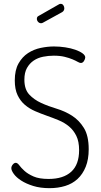

<svg xmlns="http://www.w3.org/2000/svg" viewBox="-20 -974 527 1000"><path d="M204 -856Q199 -853 194 -853Q185 -853 178.5 -860Q172 -867 172 -876Q172 -887 181 -891L288 -952Q292 -954 296 -954Q305 -954 310 -946.5Q315 -939 315 -931Q315 -918 304 -911ZM233 -42Q310 -42 351 -79.5Q392 -117 392 -192Q392 -237 377.5 -266.5Q363 -296 339.5 -315.5Q316 -335 286 -347.5Q256 -360 224.5 -371Q193 -382 163 -395Q133 -408 109.5 -428Q86 -448 71.5 -478.5Q57 -509 57 -555Q57 -609 76.5 -643.5Q96 -678 126 -697.5Q156 -717 192 -724.5Q228 -732 261 -732Q291 -732 320 -727.5Q349 -723 372 -715Q395 -707 409.5 -696.5Q424 -686 424 -675Q424 -667 417.5 -656.5Q411 -646 401 -646Q395 -646 384.5 -652Q374 -658 357.5 -665Q341 -672 317 -678Q293 -684 260 -684Q232 -684 204.5 -678.5Q177 -673 155.5 -658.5Q134 -644 120.5 -620Q107 -596 107 -559Q107 -509 132 -482Q157 -455 194 -438Q231 -421 274.5 -408Q318 -395 355 -371.5Q392 -348 417 -307.5Q442 -267 442 -197Q442 -144 426.5 -105.5Q411 -67 384 -42Q357 -17 319.5 -5.5Q282 6 238 6Q190 6 153 -5.5Q116 -17 90.5 -33.5Q65 -50 52 -68Q39 -86 39 -98Q39 -108 46.5 -117Q54 -126 62 -126Q71 -126 80.5 -113Q90 -100 107.5 -84Q125 -68 154.5 -55Q184 -42 233 -42Z"/></svg>

Font: AkaAcidDosis
Style: Light
Weight: 300
Designer: Edgar Tolentino, Pablo Impallari, Igino Marini, Aka-Acid
Foundry: Edgar Tolentino, Pablo Impallari, Igino Marini, Aka-Acid
Version: Version 1.007